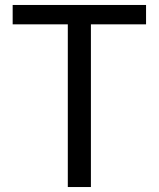

<svg xmlns="http://www.w3.org/2000/svg" viewBox="-20 -753 639 773"><path d="M253 -655H31V-733H568V-655H346V0H253Z"/></svg>

Font: SpoqaHanSansJP-Regular
Style: Regular
Weight: 400
Designer: [Source Han Sans]
Ryoko NISHIZUKA  (kana & ideographs); Paul D. Hunt (Latin, Greek & Cyrillic); Wenlong ZHANG  (bopomofo
Foundry: Spoqa (http://bi.spoqa.com)
Version: Version 1.002.20150607